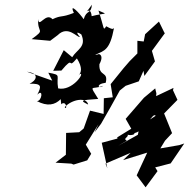

<svg xmlns="http://www.w3.org/2000/svg" viewBox="-20 -759 806 819"><path d="M294 -57 352 -75 369 -103 346 -142 400 -229 383 -194 411 -231C438 -278 465 -325 491 -373L516 -393L572 -412L592 -457L596 -435L641 -497L628 -542L683 -617L680 -622L658 -667L599 -613L593 -582L566 -585V-531L533 -498L507 -468L452 -400L461 -344L423 -340L422 -273L364 -287L337 -211L318 -195L262 -192L261 -99L217 -65L284 -61ZM684 -159 714 -191 680 -275 737 -333 718 -374 720 -384 646 -349 647 -361 642 -382 594 -342 516 -252 540 -210 480 -173 481 -168 414 -150 438 -41 430 -61 537 -107 505 -76 608 -108 563 -11 601 40 652 -29 642 -45 708 -62 766 -147 745 -140 664 -126ZM521 -159C501 -169 532 -173 524 -187C522 -180 558 -182 553 -191C603 -203 631 -283 644 -265L576 -221L568 -184L484 -137ZM322 -444C342 -448 287 -369 228 -382C218 -440 246 -438 186 -449L203 -415L95 -453C152 -446 134 -414 106 -402C158 -403 158 -392 139 -355C167 -384 158 -325 137 -328C182 -304 214 -311 239 -336C240 -316 244 -316 236 -310C264 -340 268 -284 256 -302C287 -336 350 -346 356 -313C324 -329 318 -332 399 -337C358 -403 371 -374 420 -393C401 -377 385 -400 431 -406C443 -457 401 -430 404 -485C428 -529 396 -534 390 -525C420 -545 399 -546 345 -558C406 -515 415 -526 386 -526C427 -542 449 -548 466 -638C460 -640 469 -627 433 -647C419 -625 426 -637 400 -714C445 -694 432 -706 371 -690C366 -746 328 -676 372 -739C369 -697 349 -719 337 -677C321 -701 273 -752 295 -704C239 -682 244 -696 204 -677C175 -709 145 -636 143 -678C138 -615 177 -637 115 -592L194 -585L226 -609C270 -653 309 -598 321 -601C294 -633 323 -615 327 -612C350 -559 308 -548 288 -515L252 -545L207 -457L242 -458C301 -529 264 -457 308 -510C333 -470 327 -450 315 -437Z"/></svg>

Font: Asimov Aggro
Style: CondIt
Weight: 500
Designer: Google
Version: Version 2.000980; 2014